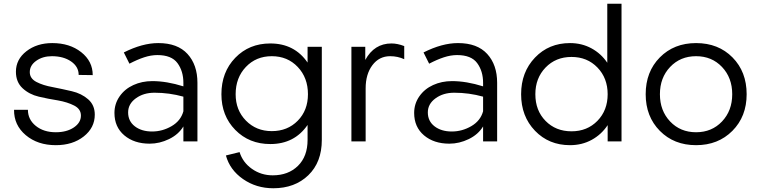

<svg xmlns="http://www.w3.org/2000/svg" viewBox="-20 -755 4056 1025"><path d="M278 20Q181 20 117.5 -33.5Q54 -87 55 -169H129Q129 -117 171 -83Q213 -49 278 -49Q336 -49 374 -74.5Q412 -100 412 -138Q412 -173 376 -191.5Q340 -210 289 -219Q238 -227 187 -239Q136 -251 100.5 -284Q65 -317 65 -372Q65 -438 121 -481.5Q177 -525 259 -525Q352 -525 413.5 -476.5Q475 -428 475 -354L400 -355Q400 -399 359.5 -427Q319 -455 257 -455Q208 -455 173.5 -430.5Q139 -406 139 -370Q139 -336 174.5 -317.5Q210 -299 261 -290Q312 -280 363.5 -268Q415 -256 450.5 -225Q486 -194 486 -143Q486 -73 427 -26.5Q368 20 278 20Z M1034 -313V0H959V-80Q933 -37 882.5 -12.5Q832 12 779 12Q696 12 643.5 -32.5Q591 -77 591 -152Q591 -201 618.5 -240.5Q646 -280 692 -301Q738 -322 793 -322Q870 -322 959 -294V-313Q959 -375 927.5 -418Q896 -461 820 -461Q786 -461 749.5 -449Q713 -437 671 -415L641 -475Q740 -525 825 -525Q928 -525 981 -467Q1034 -409 1034 -313ZM959 -161V-239Q884 -260 805 -260Q746 -260 705 -230Q664 -200 664 -155Q664 -108 700 -80.5Q736 -53 792 -53Q847 -53 896 -81.5Q945 -110 959 -161Z M1186 75 1259 57Q1276 112 1325 146.5Q1374 181 1436 181Q1519 181 1570.5 130.5Q1622 80 1622 -8V-88Q1552 14 1423 14Q1310 14 1236 -61.5Q1162 -137 1162 -252Q1162 -370 1236 -446.5Q1310 -523 1423 -523Q1552 -523 1622 -421V-505H1698V-8Q1698 111 1626 180.5Q1554 250 1439 250Q1348 250 1277.5 201Q1207 152 1186 75ZM1431 -55Q1515 -55 1569.5 -110.5Q1624 -166 1624 -252Q1624 -340 1569.5 -397.5Q1515 -455 1431 -455Q1347 -455 1292.5 -397.5Q1238 -340 1238 -252Q1238 -167 1293 -111Q1348 -55 1431 -55Z M2070 -523Q2102 -523 2138 -509V-439Q2103 -455 2063 -455Q2004 -455 1968 -407Q1932 -359 1932 -283V0H1856V-505H1930V-435Q1978 -523 2070 -523Z M2634 -313V0H2559V-80Q2533 -37 2482.5 -12.5Q2432 12 2379 12Q2296 12 2243.5 -32.5Q2191 -77 2191 -152Q2191 -201 2218.5 -240.5Q2246 -280 2292 -301Q2338 -322 2393 -322Q2470 -322 2559 -294V-313Q2559 -375 2527.5 -418Q2496 -461 2420 -461Q2386 -461 2349.5 -449Q2313 -437 2271 -415L2241 -475Q2340 -525 2425 -525Q2528 -525 2581 -467Q2634 -409 2634 -313ZM2559 -161V-239Q2484 -260 2405 -260Q2346 -260 2305 -230Q2264 -200 2264 -155Q2264 -108 2300 -80.5Q2336 -53 2392 -53Q2447 -53 2496 -81.5Q2545 -110 2559 -161Z M3222 -420V-735H3298V0H3224V-87Q3191 -37 3139 -8.5Q3087 20 3023 20Q2910 20 2836 -57Q2762 -134 2762 -252Q2762 -370 2836 -447.5Q2910 -525 3023 -525Q3086 -525 3137.5 -497Q3189 -469 3222 -420ZM2838 -252Q2838 -165 2892.5 -109.5Q2947 -54 3031 -54Q3115 -54 3169.5 -110Q3224 -166 3224 -252Q3224 -338 3169.5 -394.5Q3115 -451 3031 -451Q2947 -451 2892.5 -394.5Q2838 -338 2838 -252Z M3966 -252Q3966 -133 3890 -56.5Q3814 20 3696 20Q3578 20 3502.5 -56.5Q3427 -133 3427 -252Q3427 -372 3502.5 -448.5Q3578 -525 3696 -525Q3815 -525 3890.5 -448.5Q3966 -372 3966 -252ZM3889 -252Q3889 -340 3834.5 -397.5Q3780 -455 3696 -455Q3612 -455 3557.5 -397.5Q3503 -340 3503 -252Q3503 -164 3557.5 -106.5Q3612 -49 3696 -49Q3780 -49 3834.5 -106.5Q3889 -164 3889 -252Z"/></svg>

Font: Metropolitano
Style: Regular
Weight: 400
Designer: Fonts by Alex Slobzheninov & Chris M. Simpson / Changes by Cristiano Sobral
Foundry: Fonts by Alex Slobzheninov & Chris M. Simpson / Changes by Cristiano Sobral
Version: Version 1.00;August 30, 2020;FontCreator 13.0.0.2681 64-bit